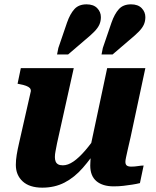

<svg xmlns="http://www.w3.org/2000/svg" viewBox="-20 -854 720 885"><path d="M243 -194Q239 -172 236 -157.5Q233 -143 233 -130Q233 -118 236.5 -109.5Q240 -101 248 -96.5Q256 -92 270 -92Q293 -92 318.5 -109.5Q344 -127 372.5 -160Q401 -193 431 -238L437 -181Q400 -124 361.5 -80Q323 -36 277.5 -12.5Q232 11 175 11Q116 11 84.5 -18Q53 -47 53 -94Q53 -116 57 -140.5Q61 -165 68 -195L122 -433Q123 -442 117.5 -448Q112 -454 100 -458.5Q88 -463 71 -466L61 -468L76 -540H320ZM582 -222Q574 -188 569 -165.5Q564 -143 561 -129Q558 -115 558 -108Q558 -96 564.5 -91Q571 -86 585 -86Q601 -86 616 -88.5Q631 -91 642 -91L625 -10Q609 -6 589.5 -3Q570 0 549 2.5Q528 5 504 5Q453 5 424.5 -19Q396 -43 396 -91Q396 -96 396.5 -104.5Q397 -113 397.5 -124.5Q398 -136 399 -149L389 -140L474 -540H650ZM289 -750Q303 -790 323 -812Q343 -834 379 -834Q411 -834 428 -816.5Q445 -799 445 -775Q445 -756 438 -740.5Q431 -725 415 -708.5Q399 -692 371 -669L294 -603H243L249 -633ZM494 -750Q508 -790 528 -812Q548 -834 584 -834Q616 -834 633 -816.5Q650 -799 650 -775Q650 -756 643 -740.5Q636 -725 620 -708.5Q604 -692 576 -669L499 -603H448L454 -633Z"/></svg>

Font: Roboto Serif 20pt
Style: Bold Italic
Weight: 700
Italic angle: -10°
Version: Version 1.007